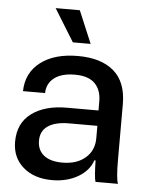

<svg xmlns="http://www.w3.org/2000/svg" viewBox="-53 -781 655 834"><g transform="rotate(5 274.5 -364.0)"><path d="M205.1 8.8Q126.5 8.8 78.6 -33Q30.8 -74.7 30.8 -143.1Q30.8 -224.6 88.4 -267.3Q146 -310.1 242.2 -310.1H379.9V-350.1Q379.9 -399.4 351.8 -427.7Q323.7 -456.1 265.1 -456.1Q206.5 -456.1 174.8 -431.6Q143.1 -407.2 142.1 -365.2H45.9Q47.4 -445.3 107.9 -491.7Q168.5 -538.1 271 -538.1Q372.1 -538.1 427.5 -490.5Q482.9 -442.9 482.9 -346.2V-107.9Q482.9 -19.5 492.2 0H394Q387.7 -17.6 386.2 -92.8H380.9Q365.2 -46.4 317.1 -18.8Q269 8.8 205.1 8.8ZM133.8 -157.2Q133.8 -116.2 162.1 -93.5Q190.4 -70.8 243.2 -70.8Q305.7 -70.8 343.3 -103.3Q380.9 -135.7 380.9 -189V-243.2H258.8Q198.2 -243.2 166 -221.4Q133.8 -199.7 133.8 -157.2ZM155.8 -736.8H261.2L320.8 -595.2H243.2Z"/></g></svg>

Font: Lumene Sans Medium
Style: Regular
Weight: 500
Designer: Deni Anggara
Version: Version 1.003;Glyphs 3.1.2 (3151)